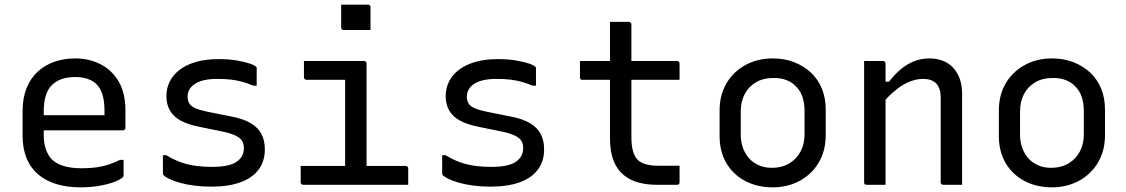

<svg xmlns="http://www.w3.org/2000/svg" viewBox="-20 -794 4840 825"><path d="M303 -543Q362 -543 411 -518.5Q460 -494 489.5 -444.5Q519 -395 519 -318V-245Q519 -242 517.5 -239.5Q516 -237 514 -235.5Q512 -234 508 -234H249Q232 -234 215 -234Q198 -234 182 -234H152L139 -299H429Q429 -304 429 -309Q429 -314 429 -319Q429 -358 420.5 -386.5Q412 -415 394 -433Q378 -448 355 -455.5Q332 -463 303 -463Q238 -463 203 -428.5Q168 -394 168 -316V-211Q168 -179 177 -153Q186 -127 202 -110Q222 -90 254.5 -80.5Q287 -71 330 -71Q368 -71 395.5 -75Q423 -79 447 -87Q471 -95 496 -107H511Q511 -91 511 -74Q511 -57 511 -40Q511 -38 510 -36Q509 -34 507 -32Q497 -22 470.5 -12Q444 -2 406.5 4.5Q369 11 326 11Q269 11 222.5 -3Q176 -17 143.5 -45Q111 -73 94 -114.5Q77 -156 77 -211V-315Q77 -373 94.5 -416Q112 -459 143 -487Q174 -515 215 -529Q256 -543 303 -543Z M891 -77Q966 -77 997 -99Q1028 -121 1028 -157Q1028 -176 1020.5 -188.5Q1013 -201 993 -211Q973 -221 935 -229L837 -249Q787 -259 756 -276Q725 -293 710 -319.5Q695 -346 695 -381Q695 -415 709.5 -444Q724 -473 752.5 -494.5Q781 -516 822.5 -528Q864 -540 919 -540Q964 -540 998.5 -534Q1033 -528 1054.5 -520.5Q1076 -513 1080 -507Q1082 -506 1082.5 -504.5Q1083 -503 1083 -502Q1083 -501 1083 -499Q1083 -480 1083 -462Q1083 -444 1083 -426H1068Q1042 -437 1019.5 -443Q997 -449 972 -452Q947 -455 914 -455Q872 -455 844 -446Q816 -437 801 -419.5Q786 -402 786 -379Q786 -362 793 -350Q800 -338 818.5 -329.5Q837 -321 871 -314L971 -294Q1025 -284 1057 -265Q1089 -246 1103.5 -218Q1118 -190 1118 -152Q1118 -101 1091 -65Q1064 -29 1012.5 -10.5Q961 8 888 8Q849 8 814.5 3.5Q780 -1 753.5 -8.5Q727 -16 709 -24.5Q691 -33 683 -41Q682 -43 681 -44.5Q680 -46 680 -48Q680 -68 680 -88Q680 -108 680 -127H695Q716 -114 737.5 -104.5Q759 -95 782 -89Q805 -83 832 -80Q859 -77 891 -77Z M1463 -56V-96Q1463 -117 1463 -138.5Q1463 -160 1463 -181Q1463 -208 1463 -235Q1463 -262 1463 -289Q1463 -316 1463 -343Q1463 -370 1463 -397Q1463 -424 1463 -451H1448Q1423 -451 1398 -451Q1373 -451 1348 -451Q1323 -451 1297 -451Q1294 -451 1291.5 -452.5Q1289 -454 1287.5 -456.5Q1286 -459 1286 -462Q1286 -480 1286 -497Q1286 -514 1286 -532Q1329 -532 1372 -532Q1415 -532 1458 -532Q1501 -532 1544 -532Q1548 -532 1550 -530.5Q1552 -529 1553.5 -527Q1555 -525 1555 -521Q1555 -473 1555 -425.5Q1555 -378 1555 -331Q1555 -284 1555 -237.5Q1555 -191 1555 -145.5Q1555 -100 1555 -56ZM1272 -81H1723Q1727 -81 1729 -79.5Q1731 -78 1732.5 -76Q1734 -74 1734 -70Q1734 -58 1734 -46.5Q1734 -35 1734 -23.5Q1734 -12 1734 0H1283Q1280 0 1277.5 -1.5Q1275 -3 1273.5 -5Q1272 -7 1272 -11Q1272 -23 1272 -34.5Q1272 -46 1272 -57.5Q1272 -69 1272 -81ZM1446 -774Q1460 -774 1474.5 -774Q1489 -774 1503.5 -774Q1518 -774 1532.5 -774Q1547 -774 1561 -774Q1566 -774 1569 -771Q1572 -768 1572 -763V-665Q1558 -665 1543.5 -665Q1529 -665 1514.5 -665Q1500 -665 1485.5 -665Q1471 -665 1457 -665Q1452 -665 1449 -668Q1446 -671 1446 -676Z M2091 -77Q2166 -77 2197 -99Q2228 -121 2228 -157Q2228 -176 2220.5 -188.5Q2213 -201 2193 -211Q2173 -221 2135 -229L2037 -249Q1987 -259 1956 -276Q1925 -293 1910 -319.5Q1895 -346 1895 -381Q1895 -415 1909.5 -444Q1924 -473 1952.5 -494.5Q1981 -516 2022.5 -528Q2064 -540 2119 -540Q2164 -540 2198.5 -534Q2233 -528 2254.5 -520.5Q2276 -513 2280 -507Q2282 -506 2282.5 -504.5Q2283 -503 2283 -502Q2283 -501 2283 -499Q2283 -480 2283 -462Q2283 -444 2283 -426H2268Q2242 -437 2219.5 -443Q2197 -449 2172 -452Q2147 -455 2114 -455Q2072 -455 2044 -446Q2016 -437 2001 -419.5Q1986 -402 1986 -379Q1986 -362 1993 -350Q2000 -338 2018.5 -329.5Q2037 -321 2071 -314L2171 -294Q2225 -284 2257 -265Q2289 -246 2303.5 -218Q2318 -190 2318 -152Q2318 -101 2291 -65Q2264 -29 2212.5 -10.5Q2161 8 2088 8Q2049 8 2014.5 3.5Q1980 -1 1953.5 -8.5Q1927 -16 1909 -24.5Q1891 -33 1883 -41Q1882 -43 1881 -44.5Q1880 -46 1880 -48Q1880 -68 1880 -88Q1880 -108 1880 -127H1895Q1916 -114 1937.5 -104.5Q1959 -95 1982 -89Q2005 -83 2032 -80Q2059 -77 2091 -77Z M2472 -532H2889Q2894 -532 2897 -529Q2900 -526 2900 -521Q2900 -509 2900 -497.5Q2900 -486 2900 -475Q2900 -464 2900 -451H2483Q2480 -451 2478 -451.5Q2476 -452 2474.5 -453.5Q2473 -455 2472.5 -457Q2472 -459 2472 -462Q2472 -475 2472 -486Q2472 -497 2472 -508.5Q2472 -520 2472 -532ZM2900 -82Q2900 -65 2900 -47Q2900 -29 2900 -11Q2900 -6 2897.5 -3Q2895 0 2889 0Q2886 0 2876 0Q2866 0 2852.5 0Q2839 0 2826 0Q2813 0 2802 0Q2758 0 2722 -10Q2686 -20 2658.5 -43Q2631 -66 2616 -104.5Q2601 -143 2601 -201Q2601 -251 2601 -301Q2601 -351 2601 -400.5Q2601 -450 2601 -500Q2601 -550 2601 -600Q2601 -625 2601 -650Q2601 -675 2601 -700Q2622 -700 2642 -700Q2662 -700 2682 -700Q2686 -700 2688 -698.5Q2690 -697 2691.5 -695Q2693 -693 2693 -689Q2693 -629 2693 -569Q2693 -509 2693 -448.5Q2693 -388 2693 -327.5Q2693 -267 2693 -207Q2693 -170 2699.5 -146Q2706 -122 2720 -107Q2734 -94 2755.5 -88Q2777 -82 2808 -82Q2821 -82 2834 -82Q2847 -82 2860 -82Q2873 -82 2886 -82Z M3300 -543Q3351 -543 3393 -526.5Q3435 -510 3465.5 -481Q3496 -452 3512 -412Q3528 -372 3528 -324V-213Q3528 -147 3498.5 -96.5Q3469 -46 3417 -17.5Q3365 11 3300 11Q3249 11 3207 -5Q3165 -21 3134.5 -50.5Q3104 -80 3088 -120Q3072 -160 3072 -208V-319Q3072 -386 3101.5 -436Q3131 -486 3183 -514.5Q3235 -543 3300 -543ZM3305 -459Q3259 -459 3227.5 -440Q3196 -421 3179.5 -389Q3163 -357 3163 -316V-215Q3163 -182 3173.5 -155.5Q3184 -129 3202 -110Q3219 -93 3242.5 -83Q3266 -73 3295 -73Q3341 -73 3372.5 -92.5Q3404 -112 3420.5 -144Q3437 -176 3437 -216V-317Q3437 -352 3427.5 -379Q3418 -406 3399 -424Q3383 -441 3359 -450Q3335 -459 3305 -459Z M4114 0Q4092 0 4073.5 0Q4055 0 4033 0Q4030 0 4027.5 -1.5Q4025 -3 4023.5 -5Q4022 -7 4022 -11Q4022 -72 4022 -132.5Q4022 -193 4022 -253.5Q4022 -314 4022 -375Q4022 -416 4002.5 -435.5Q3983 -455 3947 -455Q3926 -455 3904 -448.5Q3882 -442 3860 -429Q3838 -416 3815.5 -396Q3793 -376 3770 -348V-443H3800Q3823 -473 3849.5 -495.5Q3876 -518 3907 -530.5Q3938 -543 3973 -543Q4007 -543 4033.5 -532Q4060 -521 4077.5 -501Q4095 -481 4104.5 -453.5Q4114 -426 4114 -393Q4114 -345 4114 -297Q4114 -249 4114 -200.5Q4114 -152 4114 -103Q4114 -77 4114 -51.5Q4114 -26 4114 0ZM3785 0Q3771 0 3758 0Q3745 0 3732 0Q3719 0 3704 0Q3701 0 3699 -0.5Q3697 -1 3695.5 -2.5Q3694 -4 3693.5 -6Q3693 -8 3693 -11Q3693 -64 3693 -117Q3693 -170 3693 -222Q3693 -274 3693 -327Q3693 -380 3693 -433Q3693 -465 3693 -490.5Q3693 -516 3693 -532Q3709 -532 3722.5 -532Q3736 -532 3748.5 -532Q3761 -532 3774 -532Q3778 -532 3780 -530.5Q3782 -529 3783.5 -527Q3785 -525 3785 -521Q3785 -435 3785 -348Q3785 -261 3785 -174Q3785 -87 3785 0Z M4500 -543Q4551 -543 4593 -526.5Q4635 -510 4665.5 -481Q4696 -452 4712 -412Q4728 -372 4728 -324V-213Q4728 -147 4698.5 -96.5Q4669 -46 4617 -17.5Q4565 11 4500 11Q4449 11 4407 -5Q4365 -21 4334.5 -50.5Q4304 -80 4288 -120Q4272 -160 4272 -208V-319Q4272 -386 4301.5 -436Q4331 -486 4383 -514.5Q4435 -543 4500 -543ZM4505 -459Q4459 -459 4427.5 -440Q4396 -421 4379.5 -389Q4363 -357 4363 -316V-215Q4363 -182 4373.5 -155.5Q4384 -129 4402 -110Q4419 -93 4442.5 -83Q4466 -73 4495 -73Q4541 -73 4572.5 -92.5Q4604 -112 4620.5 -144Q4637 -176 4637 -216V-317Q4637 -352 4627.5 -379Q4618 -406 4599 -424Q4583 -441 4559 -450Q4535 -459 4505 -459Z"/></svg>

Font: Recursive Monospace
Style: Regular
Weight: 400
Version: Version 1.047